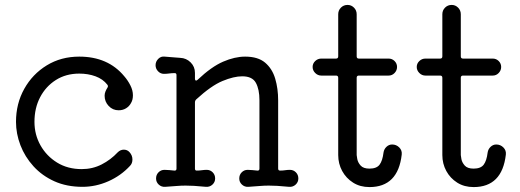

<svg xmlns="http://www.w3.org/2000/svg" viewBox="-20 -742 2113 780"><path d="M506 -124Q518 -111 518 -94Q518 -78 508 -68Q471 -28 420 -5.5Q369 17 315 17Q251 17 201 -5.5Q151 -28 116 -66.5Q81 -105 63 -152Q45 -199 45 -247Q45 -321 78.5 -381Q112 -441 170 -476.5Q228 -512 302 -512Q419 -512 485 -432Q499 -416 509.5 -395.5Q520 -375 520 -355Q520 -336 512 -323Q505 -310 492 -302Q479 -294 462 -294Q438 -294 421.5 -311.5Q405 -329 405 -353Q405 -362 408.5 -370.5Q412 -379 416 -385Q421 -392 416 -398Q398 -421 368 -432Q338 -443 302 -443Q248 -443 207 -417Q166 -391 143 -347Q120 -303 120 -247Q120 -195 144.5 -151.5Q169 -108 212 -81.5Q255 -55 312 -55Q356 -55 393 -74Q430 -93 458 -123Q469 -134 483 -134Q497 -134 506 -124Z M1158 -52Q1172 -52 1182 -42Q1192 -32 1192 -17Q1192 -2 1181 8Q1170 18 1155 17Q1124 14 1106 13Q1088 12 1072 12Q1054 12 1036.5 13.5Q1019 15 989 17Q974 18 963 8Q952 -2 952 -17Q952 -32 962 -42Q972 -52 986 -52Q995 -52 1005 -51Q1015 -50 1025 -49H1027Q1034 -49 1034 -57V-335Q1034 -379 1019.5 -405.5Q1005 -432 964 -432Q930 -432 884 -413Q838 -394 777 -338Q772 -333 772 -326V-57Q772 -49 779 -49Q790 -49 800 -50.5Q810 -52 820 -52Q834 -52 844 -42Q854 -32 854 -17Q854 -2 843 8Q832 18 817 17Q786 14 768 13Q750 12 734 12Q716 12 698.5 13.5Q681 15 651 17Q636 18 625 8Q614 -2 614 -17Q614 -32 624 -42Q634 -52 648 -52Q658 -52 668 -51Q678 -50 688 -49H690Q697 -49 697 -57V-437Q697 -445 690 -445Q678 -445 667.5 -443.5Q657 -442 646 -442Q632 -442 622 -452.5Q612 -463 612 -477Q612 -492 623 -503Q634 -514 649 -512Q663 -511 679.5 -509.5Q696 -508 712 -507Q737 -506 754.5 -488.5Q772 -471 772 -446V-422Q772 -416 775.5 -415Q779 -414 783 -418Q839 -471 886.5 -491.5Q934 -512 976 -512Q1028 -512 1057 -487.5Q1086 -463 1098 -422.5Q1110 -382 1110 -334V-57Q1110 -49 1118 -49Q1129 -49 1138.5 -50.5Q1148 -52 1158 -52Z M1573 -155Q1590 -155 1602 -143Q1614 -131 1612 -114Q1597 18 1481 18Q1443 18 1414.5 0Q1386 -18 1370 -47.5Q1354 -77 1354 -112V-426Q1354 -435 1345 -435H1285Q1271 -435 1260.5 -445.5Q1250 -456 1250 -470Q1250 -484 1260.5 -494Q1271 -504 1285 -504H1345Q1354 -504 1354 -513V-684Q1354 -700 1365 -711Q1376 -722 1392 -722Q1407 -722 1418 -711Q1429 -700 1429 -684V-513Q1429 -504 1438 -504H1559Q1573 -504 1583 -494Q1593 -484 1593 -470Q1593 -456 1583 -445.5Q1573 -435 1559 -435H1438Q1429 -435 1429 -426V-112Q1429 -109 1431.5 -95.5Q1434 -82 1445 -69.5Q1456 -57 1481 -57Q1510 -57 1522 -73Q1534 -89 1538 -122Q1540 -136 1550 -145.5Q1560 -155 1573 -155Z M1996 -155Q2013 -155 2025 -143Q2037 -131 2035 -114Q2020 18 1904 18Q1866 18 1837.5 0Q1809 -18 1793 -47.5Q1777 -77 1777 -112V-426Q1777 -435 1768 -435H1708Q1694 -435 1683.5 -445.5Q1673 -456 1673 -470Q1673 -484 1683.5 -494Q1694 -504 1708 -504H1768Q1777 -504 1777 -513V-684Q1777 -700 1788 -711Q1799 -722 1815 -722Q1830 -722 1841 -711Q1852 -700 1852 -684V-513Q1852 -504 1861 -504H1982Q1996 -504 2006 -494Q2016 -484 2016 -470Q2016 -456 2006 -445.5Q1996 -435 1982 -435H1861Q1852 -435 1852 -426V-112Q1852 -109 1854.5 -95.5Q1857 -82 1868 -69.5Q1879 -57 1904 -57Q1933 -57 1945 -73Q1957 -89 1961 -122Q1963 -136 1973 -145.5Q1983 -155 1996 -155Z"/></svg>

Font: Kiwi Maru
Style: Regular
Weight: 400
Designer: Hiroki-Chan
Version: Version 1.100